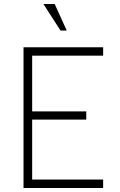

<svg xmlns="http://www.w3.org/2000/svg" viewBox="-20 -935 598 955"><path d="M252 -915 312 -783H281L196 -915ZM97 -700H493V-658H140V-381H409V-340H140V-42H493V0H97Z"/></svg>

Font: Haskoy ExtraLight
Style: Regular
Weight: 200
Designer: Ertekin Erdin
Foundry: Ertekin Erdin
Version: Version 2.000; ttfautohint (v1.8.4.7-5d5b)